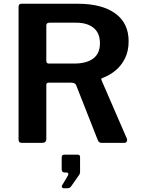

<svg xmlns="http://www.w3.org/2000/svg" viewBox="-20 -762 753 1024"><path d="M656 -24Q660 -15 656 -7.5Q652 0 643 0H521Q507 0 501 -16L386 -308Q381 -321 359 -321H239Q232 -321 229.5 -317.5Q227 -314 227 -310V-21Q227 0 204 0H98Q87 0 83 -4.5Q79 -9 79 -18V-725Q79 -742 94 -742H395Q523 -742 594.5 -690.5Q666 -639 666 -542Q666 -489 646 -449.5Q626 -410 594 -384.5Q562 -359 526 -346Q517 -344 522 -333L656 -24ZM374 -423Q442 -423 477.5 -450Q513 -477 513 -531Q513 -586 479 -613.5Q445 -641 386 -641H245Q227 -641 227 -627V-438Q227 -423 240 -423H374ZM319 242Q314 242 311 237Q308 232 311 227L340 178Q346 170 344 164Q342 158 334 158H325Q309 158 309 141V78Q309 63 322 63H394Q407 63 407 75V158Q407 160 405.5 163Q404 166 404 168L360 231Q356 237 351 239.5Q346 242 335 242Z"/></svg>

Font: Libre Franklin Thin SemiBold
Style: Regular
Weight: 600
Version: Version 3.000